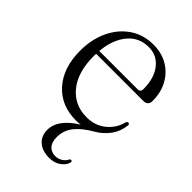

<svg xmlns="http://www.w3.org/2000/svg" viewBox="-194 -518 795 795"><g transform="rotate(45 203.0 -121.0)"><path d="M323.5 150Q318.5 167.5 298.5 182.5Q278.5 197.5 247.5 197.5Q207 197.5 183.5 176.8Q160 156 160 121Q160 58.5 243 7.5Q234 9 228 9.2Q222 9.5 217 9.5Q129 9.5 76.8 -49.2Q24.5 -108 24.5 -207Q24.5 -274 49.2 -326.5Q74 -379 118.5 -409.5Q163 -440 222 -440Q270 -440 306.5 -418.5Q343 -397 363.5 -359.2Q384 -321.5 384 -272Q384 -245 355.5 -245H80.5Q80 -239 80 -233Q80 -137 123.5 -84Q167 -31 238 -31Q287.5 -31 322.2 -59.2Q357 -87.5 367.5 -130Q371 -138 376.5 -138Q384 -138 383.5 -128Q379.5 -90.5 357.8 -60.5Q336 -30.5 302.5 -11.5Q257 14.5 233 44.5Q209 74.5 209 114.5Q209 144 223 159.2Q237 174.5 260 174.5Q275.5 174.5 289.5 166.5Q303.5 158.5 310.5 144.5Q314.5 138 319.5 139Q326.5 140.5 323.5 150ZM215 -419Q158.5 -419 123.2 -376.5Q88 -334 81.5 -262.5H305Q322.5 -262.5 322.5 -279.5Q322.5 -343.5 293 -381.2Q263.5 -419 215 -419Z"/></g></svg>

Font: Fraunces 144pt Soft Light
Style: Regular
Weight: 300
Version: Version 1.000;[0bf87f6ff]